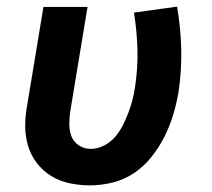

<svg xmlns="http://www.w3.org/2000/svg" viewBox="-20 -551 640 579"><path d="M251 8Q220 8 189.5 1.5Q159 -5 134 -20.5Q109 -36 91 -59.5Q73 -83 64.5 -111.5Q56 -140 56 -171.5Q56 -203 62 -234L111 -530H244L192 -216Q189 -197 189 -177Q189 -157 195.5 -140Q202 -123 218 -112.5Q234 -102 253 -102Q273 -102 292.5 -111.5Q312 -121 326 -137Q340 -153 349.5 -171.5Q359 -190 366.5 -209.5Q374 -229 379 -248Q384 -267 387 -287Q396 -345 394.5 -401Q393 -457 384 -513L514 -531Q525 -467 526.5 -402Q528 -337 518 -271Q512 -237 502 -204Q492 -171 476 -139Q460 -107 437 -78Q414 -49 384 -29Q354 -9 319.5 -0.5Q285 8 251 8Z"/></svg>

Font: Iosevka Curly XBdEx
Style: Italic
Weight: 800
Width: 7
Italic angle: -9°
Monospace: yes
Designer: Belleve Invis
Foundry: Belleve Invis
Version: Version 11.1.0; ttfautohint (v1.8.3)